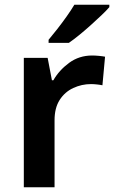

<svg xmlns="http://www.w3.org/2000/svg" viewBox="-20 -786 480 806"><path d="M367 -553Q379 -553 395 -551.5Q411 -550 421 -548L410 -428Q401 -430 387 -431.5Q373 -433 362 -433Q323 -433 287.5 -416.5Q252 -400 230.5 -366.5Q209 -333 209 -281V0H80V-543H180L198 -449H204Q228 -491 270 -522Q312 -553 367 -553ZM439 -756Q427 -742 406 -722Q385 -702 360.5 -680Q336 -658 312 -638.5Q288 -619 269 -606H184V-619Q200 -638 220 -663.5Q240 -689 259.5 -716.5Q279 -744 292 -766H439Z"/></svg>

Font: Noto Sans NKo Unjoined SemiBold
Style: Regular
Weight: 600
Designer: Monotype Design Team
Foundry: Monotype Imaging Inc.
Version: Version 2.004